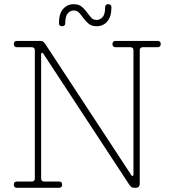

<svg xmlns="http://www.w3.org/2000/svg" viewBox="-20 -895 825 915"><path d="M186 -640Q184 -644 180 -643.5Q176 -643 176 -635V-45Q176 -30 191 -30H261Q276 -30 276 -15Q276 0 261 0H61Q46 0 46 -15Q46 -30 61 -30H131Q146 -30 146 -45V-655Q146 -670 131 -670H61Q46 -670 46 -685Q46 -700 61 -700H171Q182 -700 187 -695.5Q192 -691 196 -685L606 -60Q608 -56 612 -56.5Q616 -57 616 -65V-655Q616 -670 601 -670H531Q516 -670 516 -685Q516 -700 531 -700H731Q746 -700 746 -685Q746 -670 731 -670H661Q646 -670 646 -655V-20Q646 0 626 0H621Q610 0 605 -4.5Q600 -9 596 -15ZM331 -845Q316 -845 303.5 -832Q291 -819 291 -785Q291 -770 276 -770Q261 -770 261 -785Q261 -830 281 -852.5Q301 -875 331 -875Q355 -875 369 -863.5Q383 -852 393.5 -837.5Q404 -823 414 -811.5Q424 -800 441 -800Q456 -800 468.5 -813Q481 -826 481 -860Q481 -875 496 -875Q511 -875 511 -860Q511 -815 491 -792.5Q471 -770 441 -770Q417 -770 403 -781.5Q389 -793 378.5 -807.5Q368 -822 358 -833.5Q348 -845 331 -845Z"/></svg>

Font: Nixie One
Style: Regular
Weight: 400
Designer: Jovanny Lemonad
Foundry: Jovanny Lemonad
Version: Version 1.000 2011 initial release